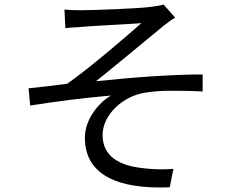

<svg xmlns="http://www.w3.org/2000/svg" viewBox="-20 -787 1040 846"><path d="M264 -745 268 -663C289 -666 319 -666 344 -669C387 -673 559 -681 603 -685C539 -629 383 -493 276 -418C225 -411 159 -403 106 -398L113 -322C234 -341 361 -357 469 -366C418 -337 354 -264 354 -180C354 3 535 39 683 39C698 39 713 39 728 38L744 -43C709 -40 662 -39 602 -47C512 -58 432 -94 432 -192C432 -284 526 -366 622 -379C653 -384 680 -386 707 -387H760C797 -387 834 -386 873 -384V-459C732 -459 552 -445 403 -429C483 -493 624 -610 699 -672C714 -684 737 -701 752 -709L701 -767C689 -763 670 -760 647 -757C591 -749 385 -742 343 -742H326C304 -742 283 -743 264 -745Z"/></svg>

Font: Spoqa Han Sans Neo
Style: Regular
Weight: 400
Designer: [Spoqa Han Sans Neo] Dong-huui Kim ___ Younghwa Kang ___ Yujin Lee ___ [Noto Sans] Ryoko NISHIZUKA ____ (kana & ideograp
Foundry: Spoqa (http://www.spoqa-han-sans.com)
Version: Version 1.100;hotconv 1.0.109;makeotfexe 2.5.65596